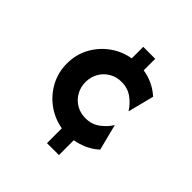

<svg xmlns="http://www.w3.org/2000/svg" viewBox="-166 -728 852 852"><g transform="rotate(45 260.5 -302.0)"><path d="M254.2 0V-93.1Q201.4 -102.1 158.7 -133.3Q116 -164.6 91.3 -211.1Q66.7 -257.6 66.7 -312.5Q66.7 -368.1 91.3 -414.2Q116 -460.4 158.7 -491.7Q201.4 -522.9 254.2 -531.9V-604.2H329.2V-531.9Q361.1 -527.1 389.6 -513.5Q418.1 -500 441.7 -478.5L410.4 -355.6Q393.1 -384 364.2 -405.2Q335.4 -426.4 296.5 -426.4Q263.9 -426.4 238.2 -411.1Q212.5 -395.8 197.9 -370.1Q183.3 -344.4 183.3 -312.5Q183.3 -281.2 197.9 -255.2Q212.5 -229.2 238.2 -213.9Q263.9 -198.6 296.5 -198.6Q335.4 -198.6 364.2 -219.8Q393.1 -241 410.4 -269.4L441.7 -146.5Q418.1 -125 389.6 -111.8Q361.1 -98.6 329.2 -93.1V0Z"/></g></svg>

Font: co2trust
Style: Bold
Weight: 700
Designer: Kristian Moeller
Foundry: Dicotype
Version: Version 1.000